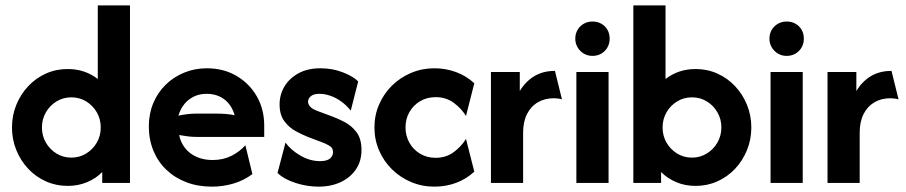

<svg xmlns="http://www.w3.org/2000/svg" viewBox="-20 -687 3401 721"><path d="M234 11.1Q190.5 11.1 152.5 -5.9Q114.6 -22.9 86.1 -53.1Q57.6 -83.3 41.3 -123.3Q25 -163.2 25 -208.3Q25 -253.5 41.3 -293.4Q57.6 -333.3 86.1 -363.5Q114.6 -393.8 152.5 -410.8Q190.5 -427.8 234 -427.8Q267.4 -427.8 295.8 -418.1Q324.3 -408.3 347.2 -390.3V-666.7H468.1V0H363.9V-41Q340.3 -16.7 306.9 -2.8Q273.6 11.1 234 11.1ZM247.8 -95.1Q278.5 -95.1 303.6 -110.5Q328.7 -125.9 343.5 -151.5Q358.3 -177.1 358.3 -208.3Q358.3 -239.6 343.5 -265.2Q328.7 -290.8 303.7 -306.2Q278.7 -321.5 248 -321.5Q217.4 -321.5 192.3 -306.2Q167.2 -290.8 152.3 -265.2Q137.5 -239.6 137.5 -208.3Q137.5 -177.1 152.3 -151.5Q167.1 -125.9 192.1 -110.5Q217.1 -95.1 247.8 -95.1Z M775.7 13.9Q722.9 13.9 679.5 -2.8Q636.1 -19.4 604.5 -49.7Q572.9 -79.9 555.9 -121.5Q538.9 -163.2 538.9 -212.5Q538.9 -259.7 555.6 -299.7Q572.2 -339.6 602.1 -368.8Q631.9 -397.9 671.5 -414.2Q711.1 -430.6 756.9 -430.6Q818.8 -430.6 867.4 -402.4Q916 -374.3 944.1 -325.7Q972.2 -277.1 972.2 -215.3V-172.9H718.1Q700.7 -172.9 684.7 -175Q668.8 -177.1 652.8 -179.9Q658.3 -152.1 675 -130.9Q691.7 -109.7 718.1 -97.9Q744.4 -86.1 778.5 -86.1Q818.1 -86.1 849.7 -102.1Q881.2 -118.1 901.4 -141.7L927.8 -33.3Q896.5 -9.7 857.3 2.1Q818.1 13.9 775.7 13.9ZM650 -252.8Q666.7 -256.2 683.7 -258.3Q700.7 -260.4 718.1 -260.4H791.7Q811.1 -260.4 828.5 -259Q845.8 -257.6 861.1 -254.2Q854.2 -279.2 839.6 -297.2Q825 -315.3 803.8 -325Q782.6 -334.7 755.6 -334.7Q729.9 -334.7 708.7 -324.7Q687.5 -314.6 672.6 -296.5Q657.6 -278.5 650 -252.8Z M1175.7 13.9Q1133.3 13.9 1089.9 0Q1046.5 -13.9 1022.2 -37.5L1052.1 -151.4Q1072.2 -123.6 1108 -102.8Q1143.8 -81.9 1181.9 -81.9Q1207.6 -81.9 1219.1 -91.7Q1230.6 -101.4 1230.6 -115.3Q1230.6 -131.2 1218.8 -138.5Q1206.9 -145.8 1194.4 -150.7L1136.1 -172.9Q1116.7 -180.6 1091.7 -193.8Q1066.7 -206.9 1048.3 -231.2Q1029.9 -255.6 1029.9 -295.1Q1029.9 -331.2 1047.9 -361.8Q1066 -392.4 1100.3 -411.5Q1134.7 -430.6 1183.3 -430.6Q1228.5 -430.6 1267.7 -415.3Q1306.9 -400 1325 -381.2L1297.2 -271.5Q1281.2 -291.7 1261.5 -305.9Q1241.7 -320.1 1220.5 -327.4Q1199.3 -334.7 1179.9 -334.7Q1157.6 -334.7 1147.2 -325.7Q1136.8 -316.7 1136.8 -304.9Q1136.8 -295.8 1144.1 -287.2Q1151.4 -278.5 1168.8 -271.5L1222.9 -251.4Q1246.5 -243.1 1273.3 -229.2Q1300 -215.3 1318.8 -190.6Q1337.5 -166 1337.5 -122.9Q1337.5 -82.6 1317 -51.7Q1296.5 -20.8 1260.1 -3.5Q1223.6 13.9 1175.7 13.9Z M1611.1 13.9Q1564.6 13.9 1523.6 -3.5Q1482.6 -20.8 1451.7 -51.4Q1420.8 -81.9 1403.5 -122.2Q1386.1 -162.5 1386.1 -208.3Q1386.1 -254.2 1403.5 -294.4Q1420.8 -334.7 1451.7 -365.3Q1482.6 -395.8 1523.6 -413.2Q1564.6 -430.6 1611.1 -430.6Q1654.2 -430.6 1692.7 -416.3Q1731.2 -402.1 1761.1 -374.3L1729.9 -251.4Q1712.5 -279.9 1683.7 -301Q1654.9 -322.2 1616 -322.2Q1583.3 -322.2 1557.6 -306.9Q1531.9 -291.7 1517.4 -266Q1502.8 -240.3 1502.8 -208.3Q1502.8 -177.1 1517.4 -151Q1531.9 -125 1557.6 -109.7Q1583.3 -94.4 1616 -94.4Q1654.9 -94.4 1683.7 -115.6Q1712.5 -136.8 1729.9 -165.3L1761.1 -42.4Q1731.2 -14.6 1692.7 -0.3Q1654.2 13.9 1611.1 13.9Z M1823.6 0V-416.7H1931.9V-345.1Q1953.5 -381.2 1986.5 -401Q2019.4 -420.8 2063.9 -420.8L2090.3 -313.9Q2083.3 -316 2075.7 -317Q2068.1 -318.1 2060.4 -318.1Q2025.7 -318.1 1999.7 -302.8Q1973.6 -287.5 1959 -258.7Q1944.4 -229.9 1944.4 -188.2V0Z M2144.4 0V-416.7H2265.3V0ZM2204.9 -477.1Q2186.8 -477.1 2172.2 -485.8Q2157.6 -494.4 2149 -509.2Q2140.3 -523.9 2140.3 -541.7Q2140.3 -560.4 2149 -575Q2157.6 -589.6 2172.3 -597.9Q2187.1 -606.2 2204.9 -606.2Q2223.6 -606.2 2238.2 -597.9Q2252.8 -589.6 2261.1 -575.1Q2269.4 -560.7 2269.4 -541.7Q2269.4 -523.6 2261.1 -509Q2252.8 -494.4 2238.3 -485.8Q2223.9 -477.1 2204.9 -477.1Z M2592.4 11.1Q2552.8 11.1 2519.8 -2.8Q2486.8 -16.7 2462.5 -41V0H2358.3V-666.7H2479.2V-390.3Q2502.1 -408.3 2530.6 -418.1Q2559 -427.8 2592.4 -427.8Q2635.9 -427.8 2673.9 -410.8Q2711.8 -393.8 2740.3 -363.5Q2768.8 -333.3 2785.1 -293.4Q2801.4 -253.5 2801.4 -208.3Q2801.4 -163.2 2785.1 -123.3Q2768.8 -83.3 2740.3 -53.1Q2711.8 -22.9 2673.9 -5.9Q2635.9 11.1 2592.4 11.1ZM2578.4 -95.1Q2609 -95.1 2634.1 -110.5Q2659.2 -125.9 2674 -151.5Q2688.9 -177.1 2688.9 -208.3Q2688.9 -239.6 2674.1 -265.2Q2659.3 -290.8 2634.3 -306.2Q2609.3 -321.5 2578.6 -321.5Q2547.9 -321.5 2522.8 -306.2Q2497.7 -290.8 2482.9 -265.2Q2468.1 -239.6 2468.1 -208.3Q2468.1 -177.1 2482.9 -151.5Q2497.6 -125.9 2522.7 -110.5Q2547.7 -95.1 2578.4 -95.1Z M2873.6 0V-416.7H2994.4V0ZM2934 -477.1Q2916 -477.1 2901.4 -485.8Q2886.8 -494.4 2878.1 -509.2Q2869.4 -523.9 2869.4 -541.7Q2869.4 -560.4 2878.1 -575Q2886.8 -589.6 2901.5 -597.9Q2916.2 -606.2 2934.1 -606.2Q2952.8 -606.2 2967.4 -597.9Q2981.9 -589.6 2990.3 -575.1Q2998.6 -560.7 2998.6 -541.7Q2998.6 -523.6 2990.3 -509Q2981.9 -494.4 2967.5 -485.8Q2953 -477.1 2934 -477.1Z M3087.5 0V-416.7H3195.8V-345.1Q3217.4 -381.2 3250.3 -401Q3283.3 -420.8 3327.8 -420.8L3354.2 -313.9Q3347.2 -316 3339.6 -317Q3331.9 -318.1 3324.3 -318.1Q3289.6 -318.1 3263.5 -302.8Q3237.5 -287.5 3222.9 -258.7Q3208.3 -229.9 3208.3 -188.2V0Z"/></svg>

Font: Afacad Flux
Style: Regular
Weight: 400
Designer: Kristian Moeller
Foundry: Dicotype
Version: Version 1.100